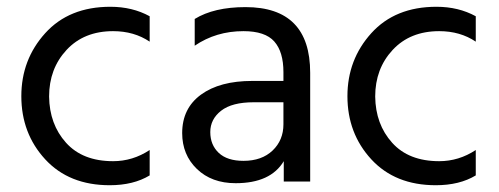

<svg xmlns="http://www.w3.org/2000/svg" viewBox="-20 -536 1474 567"><path d="M125 -251Q126 -169 175 -114.5Q224 -60 314 -60Q372 -60 422 -93V-18Q374 11 304 11Q184 11 113.5 -65.5Q43 -142 43 -252Q43 -360 113.5 -438Q184 -516 306 -516Q371 -516 422 -488V-413Q376 -444 314 -444Q228 -444 176.5 -388.5Q125 -333 125 -251Z M817 -234H729Q665 -234 633 -209Q601 -184 601 -146Q601 -108 626 -84.5Q651 -61 699 -61Q753 -61 785 -91.5Q817 -122 817 -169ZM555 -401V-480Q612 -515 705 -515Q896 -515 896 -321V0H818V-60Q779 5 676 5Q605 5 561.5 -37Q518 -79 518 -143Q518 -216 573.5 -256.5Q629 -297 725 -297H817V-323Q817 -383 790 -413.5Q763 -444 699 -444Q618 -444 555 -401Z M1088 -251Q1089 -169 1138 -114.5Q1187 -60 1277 -60Q1335 -60 1385 -93V-18Q1337 11 1267 11Q1147 11 1076.5 -65.5Q1006 -142 1006 -252Q1006 -360 1076.5 -438Q1147 -516 1269 -516Q1334 -516 1385 -488V-413Q1339 -444 1277 -444Q1191 -444 1139.5 -388.5Q1088 -333 1088 -251Z"/></svg>

Font: Hind
Style: Regular
Weight: 400
Designer: Manushi Parikh, Satya Rajpurohit
Foundry: Indian Type Foundry
Version: Version 2.000;PS 1.0;hotconv 1.0.79;makeotf.lib2.5.61930